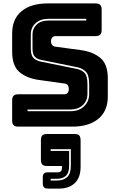

<svg xmlns="http://www.w3.org/2000/svg" viewBox="-20 -740 690 1122"><path d="M403 0H87Q68 0 59.5 -8.5Q51 -17 51 -36V-153Q51 -172 59.5 -180.5Q68 -189 87 -189H356Q369 -189 375.5 -197.5Q382 -206 382 -218Q382 -235 375.5 -243Q369 -251 356 -252L206 -273Q136 -283 93.5 -319Q51 -355 51 -439V-544Q51 -629 106 -674.5Q161 -720 258 -720H538Q557 -720 565.5 -711.5Q574 -703 574 -684V-565Q574 -546 565.5 -537.5Q557 -529 538 -529H305Q292 -529 285 -520.5Q278 -512 278 -499Q278 -486 285 -477Q292 -468 305 -467L454 -447Q524 -437 567 -401Q610 -365 610 -281V-176Q610 -91 554.5 -45.5Q499 0 403 0ZM484 -630H262Q216 -630 188 -604.5Q160 -579 160 -539V-457Q160 -416 176.5 -400.5Q193 -385 219 -380L430 -337Q458 -331 474.5 -313.5Q491 -296 491 -249V-191Q491 -151 463.5 -125.5Q436 -100 390 -100H141V-90H390Q441 -90 471 -118.5Q501 -147 501 -191V-249Q501 -301 481.5 -321Q462 -341 432 -347L221 -390Q198 -394 184 -408Q170 -422 170 -457V-539Q170 -574 195 -597Q220 -620 262 -620H484ZM326 362H260Q244 362 237 354.5Q230 347 230 331V297Q230 281 237 274Q244 267 260 267H319Q330 267 336 260.5Q342 254 342 243V230H256Q235 230 227 221.5Q219 213 219 191V82Q219 60 227 51.5Q235 43 256 43H414Q435 43 443 51.5Q451 60 451 82V234Q451 298 417 330Q383 362 326 362ZM394 132H276V142H384V229Q384 269 365.5 287Q347 305 311 305H276V315H311Q351 315 372.5 295Q394 275 394 229Z"/></svg>

Font: Bungee Inline
Style: Regular
Weight: 400
Version: Version 1.000;PS 1.0;hotconv 1.0.72;makeotf.lib2.5.5900